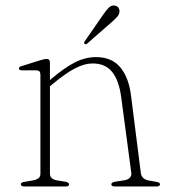

<svg xmlns="http://www.w3.org/2000/svg" viewBox="-20 -676 612 696"><path d="M161 -449V-46Q161 -36.5 167.5 -30.5Q174 -24.5 185 -22.5L215.5 -17.5Q230.5 -15 230.5 -8Q230.5 0 217.5 0H68Q62 0 58.8 -2.2Q55.5 -4.5 55.5 -8Q55.5 -12 59.2 -14Q63 -16 70 -17L102 -22.5Q113.5 -25 120 -30.5Q126.5 -36 126.5 -45.5V-405Q126.5 -413 123 -417Q119.5 -421 110.5 -421H61.5Q54 -421 51.2 -422.8Q48.5 -424.5 48.5 -427.5Q48.5 -430.5 51 -433Q53.5 -435.5 60.5 -437L124 -457Q133 -460 139.2 -461.2Q145.5 -462.5 149 -462.5Q155 -462.5 158 -459.2Q161 -456 161 -449ZM149.5 -353.5 136.5 -365 163 -387.5Q214.5 -431.5 252.2 -450.2Q290 -469 328 -469Q385 -469 416 -432Q447 -395 455 -329L490.5 -49Q492 -38 498.8 -31.2Q505.5 -24.5 518 -22L545.5 -17Q552.5 -16 556.2 -14Q560 -12 560 -8Q560 -4.5 557 -2.2Q554 0 547.5 0H397Q383.5 0 383.5 -8Q383.5 -15 398.5 -17.5L430.5 -22.5Q443.5 -24.5 450.5 -31.5Q457.5 -38.5 456 -49L419.5 -322.5Q411.5 -384 386.8 -415Q362 -446 315.5 -446Q286 -446 252 -428.2Q218 -410.5 173.5 -373.5ZM352 -620Q364 -637.5 373.2 -647.2Q382.5 -657 394.5 -656Q404.5 -655 409.2 -648Q414 -641 413 -632.5Q412 -623 403.8 -614Q395.5 -605 384 -595L296 -518Q294.5 -516.5 292 -515.8Q289.5 -515 287 -517Q284 -519 285 -522Q286 -525 288 -527.5Z"/></svg>

Font: Fraunces Thin
Style: Regular
Weight: 250
Version: Version 1.000;[b76b70a41]